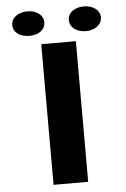

<svg xmlns="http://www.w3.org/2000/svg" viewBox="-59 -925 636 967"><g transform="rotate(-5 259.0 -441.0)"><path d="M347 0V-711H172V0ZM117 -758C163 -758 197 -782 197 -820C197 -857 162 -882 117 -882C71 -882 35 -858 35 -820C35 -781 70 -758 117 -758ZM402 -757C447 -757 483 -782 483 -820C483 -857 447 -882 402 -882C356 -882 321 -858 321 -820C321 -782 356 -757 402 -757Z"/></g></svg>

Font: Asimov
Style: XWid
Weight: 500
Designer: Google
Version: Version 2.000980; 2014